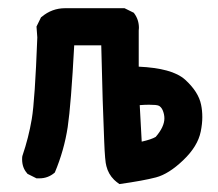

<svg xmlns="http://www.w3.org/2000/svg" viewBox="-20 -451 540 475"><path d="M77.6 -9.8Q74.7 -9.8 70.3 -9.8L47.9 -21L46.9 -22.5Q34.7 -36.1 34.7 -57.1Q34.7 -64 35.6 -65.9Q50.8 -110.4 58.6 -156.5Q66.4 -202.6 72.3 -358.4L70.3 -385.3L81.5 -408.2L83 -409.2Q108.4 -430.7 141.1 -430.7Q144 -430.7 146.5 -430.7H288.1L311 -419.4L312 -418Q323.7 -402.3 323.7 -381.8Q323.7 -378.9 323.2 -375.5V-286.1Q364.3 -284.2 392.8 -276.4Q421.4 -268.6 438 -253.9Q471.2 -223.6 477.5 -191.9Q480.5 -177.7 480.5 -161.1Q480.5 -144.5 476.6 -125.5Q469.2 -88.9 433.3 -54.7Q397.5 -20.5 366 -12.2Q334.5 -3.9 275.4 4.4Q267.1 -1.5 262.2 -6.3Q248 -20.5 243.2 -40Q239.7 -51.3 237.8 -101.1Q233.9 -188.5 230.5 -338.9H163.6Q155.8 -192.4 147.5 -136.7Q138.7 -79.1 115.7 -24.4L114.7 -23.4Q98.6 -9.8 77.6 -9.8ZM386.7 -158.2Q386.7 -168.5 382.3 -178.7Q379.9 -183.6 377.9 -185.5Q376 -187.5 375 -188.2Q374 -189 372.6 -189.5Q367.7 -191.9 348.6 -191.9Q338.4 -191.9 325.7 -190.9L330.6 -100.6Q354.5 -106 365.2 -112.3Q386.7 -137.2 386.7 -158.2Z"/></svg>

Font: Bakudai
Style: Bold
Weight: 700
Version: Version 1.48